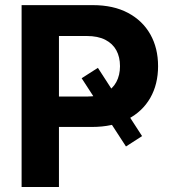

<svg xmlns="http://www.w3.org/2000/svg" viewBox="-20 -748 693 768"><path d="M371.6 -476.6 548.3 -203.6 483.9 -162.1 306.6 -435.1ZM66.4 0V-727.5H351.1Q433.6 -727.5 491.9 -696.5Q550.3 -665.5 581.3 -610.6Q612.3 -555.7 612.3 -483.4Q612.3 -411.1 581.1 -356.4Q549.8 -301.8 490.5 -271Q431.2 -240.2 347.7 -240.2H161.1V-361.8H327.6Q372.1 -361.8 401.4 -377.2Q430.7 -392.6 445.3 -419.9Q460 -447.3 460 -483.4Q460 -520 445.3 -546.9Q430.7 -573.7 401.1 -588.9Q371.6 -604 327.1 -604H215.8V0Z"/></svg>

Font: Inter 18pt
Style: Bold
Weight: 700
Designer: Rasmus Andersson
Foundry: rsms
Version: Version 4.001;git-66647c0bb